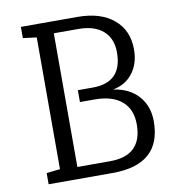

<svg xmlns="http://www.w3.org/2000/svg" viewBox="-82 -804 807 877"><g transform="rotate(-10 322.0 -365.0)"><path d="M73 0V-52L136 -59V-670L73 -678V-730H335Q442 -730 503 -679Q564 -628 564 -539Q564 -474 530.5 -430Q497 -386 438 -375Q512 -365 554 -318Q596 -271 596 -200Q596 0 370 0ZM216 -55H368Q517 -55 517 -200Q517 -270 473 -307.5Q429 -345 348 -345H279V-400H348Q485 -400 485 -539Q485 -604 444.5 -639.5Q404 -675 330 -675H216Z"/></g></svg>

Font: Fauna One
Style: Regular
Weight: 400
Designer: Eduardo Rodriguez Tunni
Foundry: Eduardo Rodriguez Tunni
Version: Version 2.001; ttfautohint (v1.8.4.7-5d5b);gftools[0.9.23]